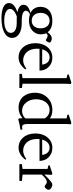

<svg xmlns="http://www.w3.org/2000/svg" viewBox="812 -1578 1016 2681"><g transform="rotate(90 1320.5 -238.0)"><path d="M265.6 -133.8Q217.3 -133.8 179.2 -147.5Q130.4 -124 130.4 -92.3Q130.4 -64.9 164.1 -49.1Q197.8 -33.2 264.6 -33.2H303.2Q397.5 -33.2 453.6 3.4Q509.8 40 509.8 100.6Q509.8 169.9 436.3 210Q362.8 250 233.4 250Q133.3 250 78.1 222.9Q22.9 195.8 22.9 145Q22.9 106.4 57.1 76.2Q91.3 45.9 152.3 28.3Q46.9 6.8 46.9 -59.1Q46.9 -126 161.6 -154.8Q119.6 -174.3 97.7 -210.9Q75.7 -247.6 75.7 -295.4Q75.7 -371.6 127.4 -416Q179.2 -460.4 271 -460.4Q379.9 -460.4 430.2 -395Q452.6 -422.9 473.1 -438Q493.7 -453.1 518.1 -453.1Q541 -453.1 562 -439.5Q574.2 -431.6 574.2 -421.4Q574.2 -409.2 562.7 -389.9Q551.3 -370.6 540.5 -370.6Q529.3 -370.6 520.5 -378.9Q514.2 -384.8 500.7 -389.9Q487.3 -395 478.5 -395Q461.9 -395 444.3 -372.1Q460 -339.8 460 -301.3Q460 -228 407.7 -180.9Q355.5 -133.8 265.6 -133.8ZM269.5 -172.4Q318.8 -172.4 347.4 -206.3Q376 -240.2 376 -295.9Q376 -352.5 347.4 -387.2Q318.8 -421.9 269.5 -421.9Q219.7 -421.9 189.9 -387.2Q160.2 -352.5 160.2 -295.9Q160.2 -240.7 189.9 -206.5Q219.7 -172.4 269.5 -172.4ZM105 130.9Q105 168 150.6 189.7Q196.3 211.4 269 211.4Q346.7 211.4 393.1 187.5Q439.5 163.6 439.5 119.6Q439.5 81.1 404.1 59.1Q368.7 37.1 299.8 37.1H260.7Q233.4 37.1 209.5 35.6Q105 75.7 105 130.9Z M781.7 11.2Q694.8 11.2 639.2 -54.4Q583.5 -120.1 583.5 -223.6Q583.5 -327.1 639.9 -393.8Q696.3 -460.4 785.2 -460.4Q863.3 -460.4 914.8 -409.7Q966.3 -358.9 966.3 -281.2H662.1Q660.2 -267.1 660.2 -249Q660.2 -200.7 673.8 -162.4Q687.5 -124 710.4 -100.6Q733.4 -77.1 762.5 -64.9Q791.5 -52.7 823.7 -52.7Q877.9 -52.7 938.5 -96.7L950.2 -83.5Q877 11.2 781.7 11.2ZM782.7 -421.9Q738.8 -421.9 710 -393.3Q681.2 -364.7 668.9 -318.4H882.8Q877 -367.2 850.3 -394.5Q823.7 -421.9 782.7 -421.9Z M1012.2 0V-35.2L1071.3 -43.5V-659.2L1021 -670.9V-689.5L1134.3 -726.1L1153.3 -718.3Q1149.9 -681.6 1149.9 -646V-43.9L1209.5 -35.2V0Z M1646 15.6 1634.3 7.8 1630.9 -44.4Q1569.3 11.2 1484.4 11.2Q1431.6 11.2 1390.6 -7.6Q1349.6 -26.4 1325 -58.6Q1300.3 -90.8 1287.8 -130.6Q1275.4 -170.4 1275.4 -215.3Q1275.4 -322.8 1343.5 -391.6Q1411.6 -460.4 1514.6 -460.4Q1591.3 -460.4 1633.3 -425.3V-659.2L1582.5 -670.9V-689.5L1695.8 -726.1L1715.3 -718.3Q1711.9 -681.6 1711.9 -646V-115.7Q1711.9 -73.2 1721.9 -55.4Q1731.9 -37.6 1753.9 -37.6Q1764.6 -37.6 1788.1 -42.5L1793.9 -15.6Q1766.6 -12.7 1716.8 -1.7Q1667 9.3 1646 15.6ZM1528.8 -37.6Q1561.5 -37.6 1589.4 -51Q1617.2 -64.5 1633.3 -83.5V-355.5Q1590.8 -421.9 1514.6 -421.9Q1468.8 -421.9 1434.3 -394.8Q1399.9 -367.7 1383.3 -325.4Q1366.7 -283.2 1366.7 -233.4Q1366.7 -148.9 1412.8 -93.3Q1459 -37.6 1528.8 -37.6Z M2042.5 11.2Q1955.6 11.2 1899.9 -54.4Q1844.2 -120.1 1844.2 -223.6Q1844.2 -327.1 1900.6 -393.8Q1957 -460.4 2045.9 -460.4Q2124 -460.4 2175.5 -409.7Q2227.1 -358.9 2227.1 -281.2H1922.9Q1920.9 -267.1 1920.9 -249Q1920.9 -200.7 1934.6 -162.4Q1948.2 -124 1971.2 -100.6Q1994.1 -77.1 2023.2 -64.9Q2052.2 -52.7 2084.5 -52.7Q2138.7 -52.7 2199.2 -96.7L2210.9 -83.5Q2137.7 11.2 2042.5 11.2ZM2043.5 -421.9Q1999.5 -421.9 1970.7 -393.3Q1941.9 -364.7 1929.7 -318.4H2143.6Q2137.7 -367.2 2111.1 -394.5Q2084.5 -421.9 2043.5 -421.9Z M2272.5 0V-35.2L2339.4 -43.9V-393.1L2289.6 -405.3V-423.3L2402.8 -460.4L2421.9 -452.6Q2418.5 -414.1 2418.5 -379.9V-349.6Q2444.3 -376.5 2475.1 -405Q2505.9 -433.6 2522.9 -445.8Q2543.5 -460.4 2561.5 -460.4Q2583 -460.4 2606.9 -443.4Q2630.9 -426.3 2630.9 -407.7Q2630.9 -392.6 2615 -372.8Q2599.1 -353 2585 -353Q2574.2 -353 2563 -363.3Q2541.5 -383.3 2521.5 -383.3Q2481.4 -383.3 2418.5 -312V-44.9L2506.8 -35.2V0Z"/></g></svg>

Font: Elstob 8pt
Style: Regular
Weight: 400
Designer: Peter S. Baker
Version: Version 1.015